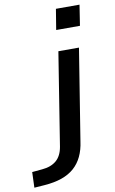

<svg xmlns="http://www.w3.org/2000/svg" viewBox="-218 -766 604 1010"><g transform="rotate(-10 84.0 -260.5)"><path d="M138 -604 156 -714H282L265 -604ZM-119 193 -116 110 -62 105Q-14 101 14.5 76.5Q43 52 51 4L130 -492H240L162 -5Q156 40 139.5 74.5Q123 109 96 133Q69 157 29.5 171Q-10 185 -64 189Z"/></g></svg>

Font: Nunito Sans 10pt SemiExpanded SemiBold
Style: Italic
Weight: 600
Width: 6
Italic angle: -9°
Designer: Vernon Adams
Foundry: Vernon Adams
Version: Version 3.101;gftools[0.9.27]